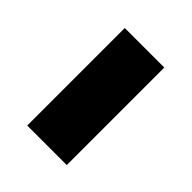

<svg xmlns="http://www.w3.org/2000/svg" viewBox="-21 -820 309 309"><g transform="rotate(-45 133.5 -665.0)"><path d="M244 -710H22V-620H244Z"/></g></svg>

Font: Advent Pro
Style: Bold
Weight: 700
Designer: VivaRado, Andreas Kalpakidis
Foundry: VivaRado, Andreas Kalpakidis
Version: Version 3.000